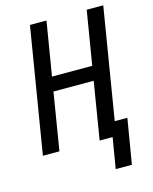

<svg xmlns="http://www.w3.org/2000/svg" viewBox="-133 -822 865 1088"><g transform="rotate(-15 300.0 -277.5)"><path d="M503 180H408L438 0H362L417 -336H181L126 0H29L150 -735H247L195 -420H431L483 -735H580L473 -84H547Z"/></g></svg>

Font: Iosevka Aile Medium
Style: Italic
Weight: 500
Italic angle: -9°
Designer: Belleve Invis
Foundry: Belleve Invis
Version: Version 31.1.0; ttfautohint (v1.8.4)